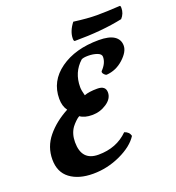

<svg xmlns="http://www.w3.org/2000/svg" viewBox="-148 -930 983 1072"><g transform="rotate(-20 343.5 -394.0)"><path d="M664 -734Q542 -708 380 -708Q373 -708 373 -724Q373 -767 408 -812Q490 -801 545 -801Q600 -801 682 -806Q687 -806 687 -793Q687 -759 664 -734ZM259 -305Q256 -303 251 -300Q246 -297 234 -285.5Q222 -274 212 -261Q187 -226 187 -176Q187 -66 287 -66Q395 -66 464 -135Q492 -126 498 -101Q465 -49 386.5 -12.5Q308 24 223 24Q138 24 86.5 -14.5Q35 -53 35 -128.5Q35 -204 83 -262.5Q131 -321 208 -362Q187 -390 187 -434Q187 -539 276.5 -603Q366 -667 506 -667Q567 -667 597 -647Q627 -627 627 -590.5Q627 -554 583 -514Q539 -474 482 -470Q475 -471 468 -479Q461 -487 461 -492Q461 -497 463 -499Q497 -534 497 -571Q497 -588 473.5 -596.5Q450 -605 420.5 -605Q391 -605 380 -598Q319 -543 319 -456Q319 -436 328 -404Q356 -415 405.5 -415Q455 -415 455 -375Q455 -338 416 -312Q377 -286 330.5 -286Q284 -286 259 -305Z"/></g></svg>

Font: Clara
Style: Regular
Weight: 400
Designer: Proyecto DEMO
Foundry: Proyecto DEMO
Version: Version 1.002